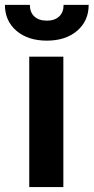

<svg xmlns="http://www.w3.org/2000/svg" viewBox="-58 -758 379 778"><path d="M198.7 0H60.5V-528.3H198.7ZM301.3 -738.3Q301.3 -673.3 254.6 -633.3Q208 -593.3 131.8 -593.3Q55.2 -593.3 8.5 -633.3Q-38.1 -673.3 -38.1 -738.3H63Q63 -708 81.3 -691.2Q99.6 -674.3 131.8 -674.3Q163.6 -674.3 181.6 -691.2Q199.7 -708 199.7 -738.3Z"/></svg>

Font: Roboto Condensed
Style: Bold
Weight: 700
Designer: Google
Version: Version 2.134; 2016